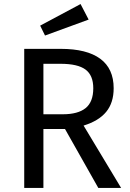

<svg xmlns="http://www.w3.org/2000/svg" viewBox="-20 -931 645 951"><path d="M302 -292H195V0H100V-689H281Q410 -689 476.5 -640Q543 -591 543 -494Q543 -422 506 -377Q469 -332 394 -309L580 0H467ZM291 -365Q366 -365 404 -395.5Q442 -426 442 -494Q442 -558 403.5 -586.5Q365 -615 280 -615H195V-365ZM419 -834 203 -755 179 -804 379 -911Z"/></svg>

Font: FiraGO
Style: Regular
Weight: 400
Designer: bBox Type
Foundry: bBox Type GmbH
Version: Version 1.001;April 20, 2020;FontCreator 12.0.0.2555 64-bit